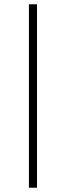

<svg xmlns="http://www.w3.org/2000/svg" viewBox="-20 -880 308 900"><path d="M115.5 0V-860H153.5V0Z"/></svg>

Font: Spartan Thin ExtraLight
Style: Regular
Weight: 250
Version: Version 1.004